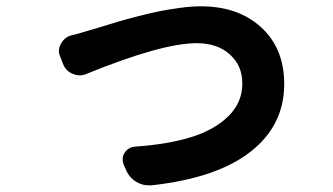

<svg xmlns="http://www.w3.org/2000/svg" viewBox="-20 -548 1040 600"><path d="M251 -317.4Q240.2 -312.5 229.5 -312.5Q218.8 -312.5 207 -317.4Q185.5 -326.2 176.8 -348.6L168 -371.1Q164.1 -379.9 164.1 -388.7Q164.1 -400.4 170.9 -412.1Q181.6 -431.6 203.1 -437.5Q231.4 -444.3 252 -451.2Q256.8 -452.1 292 -462.9Q327.1 -473.6 348.1 -480Q369.1 -486.3 408.7 -496.6Q448.2 -506.8 477.5 -512.7Q506.8 -518.6 542.5 -523.4Q578.1 -528.3 607.4 -528.3Q724.6 -528.3 796.4 -462.4Q868.2 -396.5 868.2 -285.2Q868.2 -156.2 762.7 -73.7Q657.2 8.8 453.1 31.2Q449.2 31.2 445.3 31.2Q423.8 31.2 406.2 20.5Q383.8 6.8 374 -16.6L366.2 -34.2Q363.3 -42 363.3 -49.8Q363.3 -60.5 369.1 -70.3Q380.9 -87.9 401.4 -89.8Q502.9 -96.7 576.2 -119.1Q649.4 -141.6 693.4 -184.6Q737.3 -227.5 737.3 -287.1Q737.3 -342.8 698.2 -377.9Q659.2 -413.1 594.7 -413.1Q486.3 -413.1 251 -317.4Z"/></svg>

Font: Gen Jyuu Gothic Bold
Style: Bold
Weight: 700
Designer: [Source Han Sans]
Ryoko NISHIZUKA  (kana & ideographs); Paul D. Hunt (Latin, Greek & Cyrillic); Wenlong ZHANG  (bopomofo
Version: Version 1.002.20150607